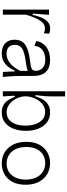

<svg xmlns="http://www.w3.org/2000/svg" viewBox="674 -1404 743 2130"><g transform="rotate(90 1045.0 -339.5)"><path d="M87 0V-297V-512H145L131 -331H146Q157 -384 175.5 -428Q194 -472 223.5 -498.5Q253 -525 295 -525Q307 -525 321.5 -523Q336 -521 354 -514L350 -456Q336 -461 322.5 -464Q309 -467 296 -467Q256 -467 228 -437Q200 -407 179.5 -358.5Q159 -310 143 -254V0Z M571 12Q529 12 495 -3.5Q461 -19 441 -51.5Q421 -84 421 -134Q421 -167 432.5 -194.5Q444 -222 470 -243Q496 -264 540.5 -278.5Q585 -293 651 -301Q693 -306 718 -311.5Q743 -317 754.5 -329Q766 -341 766 -367Q766 -410 736 -440.5Q706 -471 642 -471Q612 -471 578.5 -461Q545 -451 520 -425Q495 -399 489 -350L435 -371Q440 -404 456 -431.5Q472 -459 498.5 -480Q525 -501 562 -512.5Q599 -524 644 -524Q703 -524 742.5 -504Q782 -484 802.5 -442.5Q823 -401 823 -336V-205Q823 -176 824.5 -139Q826 -102 828.5 -65.5Q831 -29 834 0H779Q776 -36 775 -68Q774 -100 773 -132H763Q748 -95 723.5 -62Q699 -29 661.5 -8.5Q624 12 571 12ZM575 -41Q599 -41 623.5 -48.5Q648 -56 673.5 -74Q699 -92 722.5 -121.5Q746 -151 767 -194V-304L796 -299Q782 -281 753.5 -272Q725 -263 689 -258Q653 -253 616 -246.5Q579 -240 547.5 -228Q516 -216 497 -193.5Q478 -171 478 -132Q478 -86 505 -63.5Q532 -41 575 -41Z M1228 12Q1178 12 1144 -8.5Q1110 -29 1089.5 -62Q1069 -95 1056 -131H1042L1050 0H993V-252V-691H1050V-534Q1050 -508 1048 -478Q1046 -448 1042.5 -418Q1039 -388 1035 -362H1050Q1060 -398 1079.5 -435.5Q1099 -473 1135 -498.5Q1171 -524 1228 -524Q1293 -524 1338.5 -489Q1384 -454 1408 -393.5Q1432 -333 1432 -256Q1432 -180 1409 -120Q1386 -60 1341 -24Q1296 12 1228 12ZM1226 -42Q1273 -42 1306 -67.5Q1339 -93 1356.5 -140.5Q1374 -188 1374 -252Q1374 -312 1357 -361Q1340 -410 1306.5 -439.5Q1273 -469 1223 -469Q1187 -469 1158.5 -454Q1130 -439 1109.5 -414.5Q1089 -390 1075.5 -361.5Q1062 -333 1055.5 -305Q1049 -277 1049 -256V-248Q1049 -214 1062 -177.5Q1075 -141 1098.5 -110.5Q1122 -80 1154.5 -61Q1187 -42 1226 -42Z M1794 12Q1723 12 1669 -21Q1615 -54 1584.5 -114.5Q1554 -175 1554 -259Q1554 -348 1586.5 -406.5Q1619 -465 1672.5 -494.5Q1726 -524 1790 -524Q1857 -524 1911 -492.5Q1965 -461 1997.5 -400.5Q2030 -340 2030 -253Q2030 -167 1999 -108Q1968 -49 1914.5 -18.5Q1861 12 1794 12ZM1796 -42Q1850 -42 1889.5 -68.5Q1929 -95 1951 -143Q1973 -191 1973 -254Q1973 -319 1950.5 -367.5Q1928 -416 1887 -443Q1846 -470 1790 -470Q1736 -470 1696 -445Q1656 -420 1633.5 -373.5Q1611 -327 1611 -261Q1611 -161 1661.5 -101.5Q1712 -42 1796 -42Z"/></g></svg>

Font: Bricolage Grotesque 96pt ExtraBold ExtraLight
Style: Regular
Weight: 250
Version: Version 1.001;gftools[0.9.33.dev8+g029e19f]